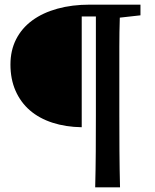

<svg xmlns="http://www.w3.org/2000/svg" viewBox="-20 -682 667 827"><path d="M496 -606Q494 -543 494 -480Q494 -417 494 -352V-186Q494 -108 494.5 -30.5Q495 47 497 125H390Q392 49 392.5 -29Q393 -107 393 -186V-611H332V-134Q263 -135 206 -153.5Q149 -172 109 -206.5Q69 -241 47 -291Q25 -341 25 -404Q25 -465 49.5 -513Q74 -561 119 -594Q164 -627 227 -644.5Q290 -662 367 -662H585V-616Z"/></svg>

Font: Source Serif Pro Semibold
Style: Regular
Weight: 600
Designer: Frank Grießhammer
Foundry: Adobe Systems Incorporated
Version: Version 1.014;PS Version 1.0;hotconv 1.0.73;makeotf.lib2.5.5